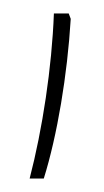

<svg xmlns="http://www.w3.org/2000/svg" viewBox="-20 -834 155 285"><path d="M82 -814H60C57 -734 43 -642 24 -569H45C65 -633 80 -723 85 -806Z"/></svg>

Font: Noto Sans Armenian ExtraCondensed Thin
Style: Regular
Weight: 100
Width: 2
Designer: Monotype Design Team
Foundry: Monotype Imaging Inc.
Version: Version 2.008